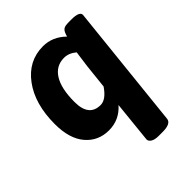

<svg xmlns="http://www.w3.org/2000/svg" viewBox="-207 -649 974 974"><g transform="rotate(-45 280.0 -162.5)"><path d="M466 -525Q524 -525 524 -500L453 174Q450 206 390 206H362Q334 206 319.5 197Q305 188 305 175L328 -49Q278 8 203 8Q127 8 79 -48Q31 -104 31 -209Q31 -353 97 -442Q163 -531 268 -531Q336 -531 389 -479Q393 -494 397.5 -503Q402 -512 408.5 -517Q415 -522 425.5 -523.5Q436 -525 454 -525ZM302 -414Q244 -414 212.5 -364Q181 -314 181 -218Q181 -113 264 -113Q303 -113 341 -169L355 -300L367 -388Q336 -414 302 -414Z"/></g></svg>

Font: AsCom
Style: Bold Italic
Weight: 700
Italic angle: -48°
Designer: AsCom
Foundry: AsCom
Version: Version 1.001